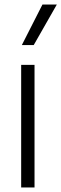

<svg xmlns="http://www.w3.org/2000/svg" viewBox="-20 -828 271 848"><path d="M73.5 0V-541.5H132.5V0ZM76.5 -629 167.5 -808H231L129 -629Z"/></svg>

Font: Encode Sans Semi Condensed Light
Style: Regular
Weight: 300
Width: 4
Designer: Multiple Designers
Foundry: Impallari Type
Version: Version 2.000